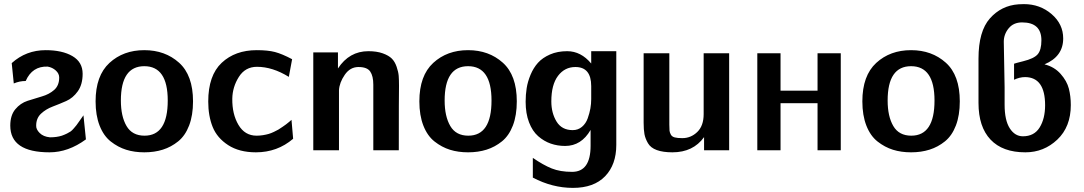

<svg xmlns="http://www.w3.org/2000/svg" viewBox="-20 -731 5275 934"><path d="M386 -170 398 -53Q312 10 221 10Q30 10 30 -120Q30 -170 54.5 -199.5Q79 -229 114 -240.5Q149 -252 184 -262Q219 -272 243.5 -293.5Q268 -315 268 -354Q268 -373 251.5 -388Q235 -403 212 -407Q137 -410 105 -337Q75 -337 47 -325L37 -424Q107 -487 202 -487Q283 -487 332.5 -458Q382 -429 382 -372Q382 -320 358.5 -287Q335 -254 302 -239.5Q269 -225 236 -212.5Q203 -200 179.5 -178Q156 -156 156 -120Q155 -102 173 -84Q191 -66 223 -63Q256 -63 281 -71Q295 -76 306 -81.5Q317 -87 323.5 -91.5Q330 -96 339 -106.5Q348 -117 352 -122Q356 -127 368 -144.5Q380 -162 386 -170Z M445 -238Q445 -363 512.5 -425Q580 -487 682 -487Q783 -487 851 -426Q919 -365 919 -238Q919 -170 900 -120.5Q881 -71 847 -43.5Q813 -16 772 -3Q731 10 682 10Q634 10 594 -2.5Q554 -15 519 -42.5Q484 -70 464.5 -120Q445 -170 445 -238ZM568 -242Q568 -165 595.5 -118Q623 -71 683 -71Q796 -71 796 -242Q796 -409 682 -409Q568 -409 568 -242Z M993 -237Q993 -364 1058.5 -425.5Q1124 -487 1229 -487Q1283 -487 1317.5 -478Q1352 -469 1401 -443L1385 -357Q1306 -406 1230 -406Q1173 -406 1142 -357Q1111 -308 1110 -251Q1109 -176 1140 -123.5Q1171 -71 1228 -71Q1244 -71 1259.5 -73.5Q1275 -76 1287 -79.5Q1299 -83 1312.5 -89.5Q1326 -96 1334 -100.5Q1342 -105 1354.5 -114Q1367 -123 1371.5 -126Q1376 -129 1386.5 -138Q1397 -147 1398 -148L1406 -56Q1329 10 1225 10Q1144 10 1090 -25Q1036 -60 1014.5 -113.5Q993 -167 993 -237Z M1504 0V-476H1624V-398Q1679 -482 1772 -482Q1813 -482 1842 -471.5Q1871 -461 1886 -446Q1901 -431 1909.5 -406Q1918 -381 1919.5 -362Q1921 -343 1921 -313V-312Q1920 -277 1920 0H1796V-319Q1796 -361 1781 -383Q1766 -405 1724 -405Q1683 -405 1657 -367Q1631 -329 1629 -292V0Z M2020 -238Q2020 -363 2087.5 -425Q2155 -487 2257 -487Q2358 -487 2426 -426Q2494 -365 2494 -238Q2494 -170 2475 -120.5Q2456 -71 2422 -43.5Q2388 -16 2347 -3Q2306 10 2257 10Q2209 10 2169 -2.5Q2129 -15 2094 -42.5Q2059 -70 2039.5 -120Q2020 -170 2020 -238ZM2143 -242Q2143 -165 2170.5 -118Q2198 -71 2258 -71Q2371 -71 2371 -242Q2371 -409 2257 -409Q2143 -409 2143 -242Z M2537 -236Q2537 -270 2542 -302Q2547 -334 2561 -367.5Q2575 -401 2597 -425.5Q2619 -450 2655.5 -466Q2692 -482 2739 -482Q2806 -482 2856 -422V-482H2978V-26Q2978 70 2923.5 126.5Q2869 183 2767 183Q2667 183 2572 133V37Q2623 72 2664 88.5Q2705 105 2763 105Q2853 105 2853 -22V-99Q2808 -21 2729 -21Q2692 -21 2659 -32.5Q2626 -44 2598 -68.5Q2570 -93 2553.5 -136Q2537 -179 2537 -236ZM2662 -238Q2662 -181 2687.5 -139.5Q2713 -98 2766 -98Q2792 -98 2811 -114Q2830 -130 2839 -155.5Q2848 -181 2852 -203.5Q2856 -226 2856 -249V-312Q2856 -405 2779 -405Q2727 -405 2694.5 -362Q2662 -319 2662 -238Z M3111 -134V-472H3236V-125Q3236 -104 3237 -95Q3238 -86 3243.5 -76Q3249 -66 3262.5 -62.5Q3276 -59 3299 -59Q3341 -59 3372 -89Q3403 -119 3403 -176V-472H3527V0H3405V-64Q3352 10 3251 10Q3205 10 3175 -1Q3145 -12 3132 -34.5Q3119 -57 3115 -78.5Q3111 -100 3111 -134Z M3664 0V-472H3777V-290H3957V-472H4070V0H3957V-229H3777V0Z M4175 -238Q4175 -363 4242.5 -425Q4310 -487 4412 -487Q4513 -487 4581 -426Q4649 -365 4649 -238Q4649 -170 4630 -120.5Q4611 -71 4577 -43.5Q4543 -16 4502 -3Q4461 10 4412 10Q4364 10 4324 -2.5Q4284 -15 4249 -42.5Q4214 -70 4194.5 -120Q4175 -170 4175 -238ZM4298 -242Q4298 -165 4325.5 -118Q4353 -71 4413 -71Q4526 -71 4526 -242Q4526 -409 4412 -409Q4298 -409 4298 -242Z M4740 -230V-446Q4740 -579 4795.5 -641.5Q4851 -704 4934 -710H4933Q4942 -711 4961 -711Q5039 -711 5095.5 -662.5Q5152 -614 5152 -544Q5152 -456 5061 -418Q5109 -406 5139.5 -371.5Q5170 -337 5179.5 -300Q5189 -263 5189 -220Q5189 -114 5123.5 -52Q5058 10 4968 10Q4857 10 4798.5 -52Q4740 -114 4740 -230ZM4913 -343V-421Q4917 -423 4957 -433Q5010 -446 5028 -467Q5046 -488 5046 -535Q5046 -622 4952 -622Q4910 -622 4886.5 -593Q4863 -564 4863 -528L4867 -306V-260V-222Q4867 -146 4892 -107Q4917 -68 4956 -68Q5011 -68 5037.5 -111Q5064 -154 5064 -219Q5064 -355 4967 -356Q4940 -356 4913 -343Z"/></svg>

Font: Coval
Style: Bold
Weight: 700
Foundry: Context Ltd
Version: Version 001.000